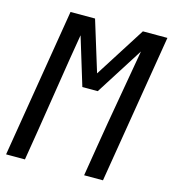

<svg xmlns="http://www.w3.org/2000/svg" viewBox="-109 -825 823 915"><g transform="rotate(15 302.0 -367.5)"><path d="M5 0 126 -735H247L324 -485L483 -735H604L483 0H390L414 -147Q434 -270 456 -393.5Q478 -517 499 -640L349 -404H273L201 -640Q180 -517 161 -393.5Q142 -270 122 -147L98 0Z"/></g></svg>

Font: Iosevka Medium Extended
Style: Italic
Weight: 500
Width: 7
Italic angle: -9°
Monospace: yes
Designer: Belleve Invis
Foundry: Belleve Invis
Version: Version 32.5.0; ttfautohint (v1.8.4)